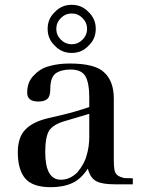

<svg xmlns="http://www.w3.org/2000/svg" viewBox="-20 -766 596 798"><path d="M181 -275 241 -289Q295 -302 351 -321V-363Q351 -421 335 -449Q319 -477 273 -477Q233 -477 210 -460Q189 -442 189 -396Q189 -367 178 -356Q166 -344 139 -344Q93 -344 93 -381Q93 -427 122 -454Q149 -483 188 -492Q224 -502 270 -502Q377 -502 414 -464Q453 -428 453 -356V-102Q453 -74 456 -58Q460 -42 472 -35Q480 -30 496 -26Q498 -26 510 -25.5Q522 -25 532 -25V0H456Q406 0 382 -12Q356 -24 345 -65Q316 -21 280 -5Q243 12 191 12Q116 12 85 -24Q54 -61 54 -133Q54 -195 85 -227Q116 -260 181 -275ZM351 -293 247 -262Q202 -249 184 -223Q168 -196 168 -134Q168 -19 233 -19Q271 -19 302 -50Q332 -87 340 -120Q351 -156 351 -197ZM208 -716Q236 -746 278 -746Q320 -746 348 -716Q378 -688 378 -646Q378 -604 348 -576Q320 -546 278 -546Q236 -546 208 -576Q178 -604 178 -646Q178 -688 208 -716ZM233 -691Q214 -672 214 -646Q214 -620 233 -601Q252 -582 278 -582Q304 -582 323 -601Q342 -620 342 -646Q342 -672 323 -691Q304 -710 278 -710Q252 -710 233 -691Z"/></svg>

Font: Bailleul Roman
Style: Roman
Weight: 400
Version: Version 1